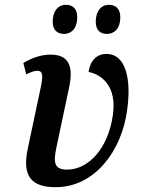

<svg xmlns="http://www.w3.org/2000/svg" viewBox="-20 -768 586 798"><path d="M425 -627C451 -627 480 -645 480 -697C480 -732 460 -748 433 -748C399 -748 378 -720 378 -678C378 -643 396 -627 425 -627ZM247 -627C272 -627 301 -645 301 -697C301 -732 282 -748 254 -748C220 -748 199 -720 199 -678C199 -643 218 -627 247 -627ZM211 10C377 10 486 -145 508 -308C528 -444 500 -544 423 -544C385 -544 356 -520 348 -469C401 -459 467 -411 449 -289C430 -153 349 -63 259 -63C204 -63 202 -94 214 -153L268 -408C287 -501 260 -541 190 -541C147 -541 106 -524 77 -506L89 -459C108 -468 123 -474 135 -474C157 -474 160 -456 150 -408L95 -148C71 -33 113 10 211 10Z"/></svg>

Font: Noto Serif Condensed SemiBold
Style: Italic
Weight: 600
Width: 3
Italic angle: -12°
Designer: Monotype Design Team
Foundry: Monotype Imaging Inc.
Version: Version 2.014